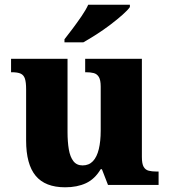

<svg xmlns="http://www.w3.org/2000/svg" viewBox="-20 -786 720 816"><path d="M257 10Q172 10 131.5 -39Q91 -88 91 -189V-407Q91 -436 86 -451.5Q81 -467 68 -473Q55 -479 30 -479H27V-536H267V-226Q267 -183 272.5 -151Q278 -119 292 -101Q306 -83 331 -83Q358 -83 375 -101Q392 -119 400 -152.5Q408 -186 408 -231V-418Q408 -446 400 -459Q392 -472 378 -475.5Q364 -479 346 -479H342V-536H583V-119Q583 -90 590.5 -77Q598 -64 612 -60.5Q626 -57 644 -57H654V0H439L413 -67H408Q383 -25 345.5 -7.5Q308 10 257 10ZM254 -619Q269 -638 288.5 -664Q308 -690 326.5 -717Q345 -744 355 -766H532V-756Q523 -743 500.5 -723Q478 -703 449 -681Q420 -659 389.5 -639.5Q359 -620 334 -606H254Z"/></svg>

Font: Noto Serif Gujarati ExtraBold
Style: Regular
Weight: 800
Version: Version 2.102